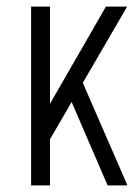

<svg xmlns="http://www.w3.org/2000/svg" viewBox="-20 -560 409 580"><path d="M95 -184 300 -540H364L107 -98ZM74 -540H131V0H74ZM183 -283 220 -333 365 0H305Z"/></svg>

Font: Pathway Extreme Condensed Thin
Style: Regular
Weight: 250
Width: 3
Version: Version 1.001;gftools[0.9.26]